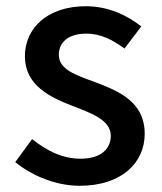

<svg xmlns="http://www.w3.org/2000/svg" viewBox="-20 -562 520 617"><path d="M236 35C372 35 445 -40 445 -132C445 -236 360 -270 283 -299C223 -321 169 -339 169 -386C169 -424 197 -454 258 -454C303 -454 342 -434 380 -406L434 -477C390 -512 329 -542 256 -542C134 -542 60 -473 60 -381C60 -288 141 -249 215 -221C274 -198 336 -176 336 -126C336 -84 305 -52 239 -52C180 -52 132 -77 83 -115L29 -41C83 3 160 35 236 35Z"/></svg>

Font: コーポレート・ロゴ ver3 Medium
Style: Regular
Weight: 500
Designer: [KANA_main] LOGOTYPE.JP [Source Han Sans] Ryoko NISHIZUKA 西塚涼子 (kana, bopomofo & ideographs); Paul D. Hunt (Latin, Greek
Version: Version 12.001;FEAKit 1.0